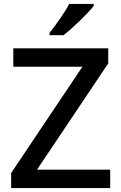

<svg xmlns="http://www.w3.org/2000/svg" viewBox="-20 -961 619 981"><path d="M459 -931V-941H334C310 -896 263 -830 233 -793V-781H304C352 -817 430 -894 459 -931ZM543 0V-94H169L533 -637V-714H48V-620H401L37 -77V0Z"/></svg>

Font: Noto Sans Georgian Medium
Style: Regular
Weight: 500
Designer: Monotype Design Team, Akaki Razmadze
Foundry: Google LLC
Version: Version 2.005